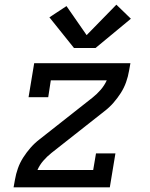

<svg xmlns="http://www.w3.org/2000/svg" viewBox="-20 -800 640 820"><path d="M38 0 44 -33Q48 -57 56.5 -81Q65 -105 79 -127Q93 -149 110.5 -169Q128 -189 149 -205L375 -383Q394 -398 410 -416.5Q426 -435 436 -457H197L186 -385H102L126 -530H537L531 -497Q527 -473 518.5 -449Q510 -425 496 -403Q482 -381 464.5 -361Q447 -341 426 -325L200 -147Q181 -132 165 -113.5Q149 -95 140 -74H378L390 -145H473L449 0ZM388 -595H296L191 -726L264 -774L350 -650L477 -780L539 -720Z"/></svg>

Font: Iosevka Curly Slab ExObl
Style: Regular
Weight: 400
Width: 7
Italic angle: -9°
Monospace: yes
Designer: Belleve Invis
Foundry: Belleve Invis
Version: Version 11.1.0; ttfautohint (v1.8.3)